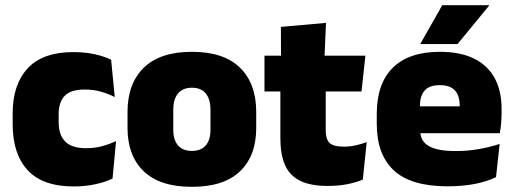

<svg xmlns="http://www.w3.org/2000/svg" viewBox="-20 -708 1990 743"><path d="M265.5 13.5Q145 13.5 87 -49.5Q29 -112.5 29 -227V-269.5Q29 -380.5 87 -443.5Q145 -506.5 265 -506.5Q294.5 -506.5 321 -502.8Q347.5 -499 370 -492.2Q392.5 -485.5 410 -477L424 -332.5Q399.5 -345 371 -353.2Q342.5 -361.5 307.5 -361.5Q253.5 -361.5 230.2 -337Q207 -312.5 207 -266.5V-234Q207 -186 232.5 -160.2Q258 -134.5 312.5 -134.5Q346.5 -134.5 374.2 -142Q402 -149.5 429 -162L415.5 -17Q388 -3.5 349 5Q310 13.5 265.5 13.5Z M722.5 15Q599 15 536.2 -45.2Q473.5 -105.5 473.5 -212.5V-275Q473.5 -384.5 536.5 -446Q599.5 -507.5 722.5 -507.5Q846 -507.5 908.8 -446Q971.5 -384.5 971.5 -275V-212.5Q971.5 -105.5 909 -45.2Q846.5 15 722.5 15ZM722.5 -124Q758 -124 776.2 -145.2Q794.5 -166.5 794.5 -206V-282Q794.5 -324.5 776.2 -346.5Q758 -368.5 722.5 -368.5Q687.5 -368.5 669 -346.5Q650.5 -324.5 650.5 -282V-206Q650.5 -166.5 669 -145.2Q687.5 -124 722.5 -124Z M1248.5 11.5Q1180 11.5 1139.8 -9.2Q1099.5 -30 1082.2 -71Q1065 -112 1065 -172V-436H1240.5V-202Q1240.5 -170 1255 -155.2Q1269.5 -140.5 1312 -140.5Q1335 -140.5 1357.8 -145.8Q1380.5 -151 1399 -158L1384 -13Q1358 -2 1324 4.8Q1290 11.5 1248.5 11.5ZM1379 -354H1003.5V-492.5H1394ZM1235.5 -480.5H1067.5L1067 -604L1241.5 -619.5Z M1712 13Q1570.5 13 1504.2 -48.5Q1438 -110 1438 -228.5V-267Q1438 -384.5 1500.2 -446Q1562.5 -507.5 1682 -507.5Q1761.5 -507.5 1814.5 -481.2Q1867.5 -455 1894.2 -405.8Q1921 -356.5 1921 -287V-271.5Q1921 -251.5 1919.2 -230.8Q1917.5 -210 1914 -192.5H1755.5Q1757.5 -223 1758.2 -250Q1759 -277 1759 -298.5Q1759 -324.5 1751 -342.2Q1743 -360 1726 -369.2Q1709 -378.5 1682 -378.5Q1641.5 -378.5 1623.2 -357.5Q1605 -336.5 1605 -298V-253.5L1606 -234.5V-203.5Q1606 -188 1611.5 -173.5Q1617 -159 1631.8 -147.8Q1646.5 -136.5 1673.8 -130Q1701 -123.5 1744.5 -123.5Q1789 -123.5 1831.5 -130.8Q1874 -138 1913.5 -151L1899.5 -22.5Q1865 -5.5 1817.2 3.8Q1769.5 13 1712 13ZM1878.5 -192.5H1531.5V-296.5H1878.5ZM1607 -539 1691.5 -688H1872.5V-686L1750.5 -537.5H1607Z"/></svg>

Font: Anek Kannada ExtraBold
Style: Regular
Weight: 800
Version: Version 1.003